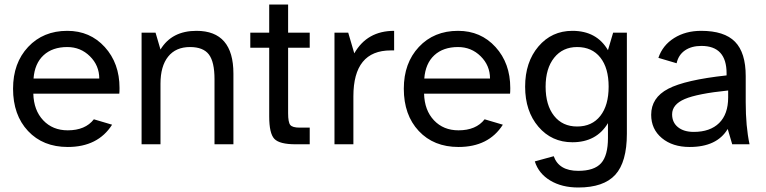

<svg xmlns="http://www.w3.org/2000/svg" viewBox="-20 -641 3401 853"><path d="M421 -292Q421 -350 379.5 -391Q338 -432 279 -432Q213 -432 173.5 -395.5Q134 -359 129 -292ZM478 -87Q415 12 281 12Q171 12 104.5 -59Q38 -130 38 -247Q38 -361 105 -432.5Q172 -504 279 -504Q380 -504 445.5 -432Q511 -360 511 -250Q511 -232 510 -225H128Q130 -151 172 -106.5Q214 -62 281 -62Q359 -62 397 -111Z M824 -432Q761 -432 727 -389.5Q693 -347 693 -269V0H609V-496H671L693 -421Q743 -504 853 -504Q1017 -504 1017 -314V0H933V-289Q933 -366 908 -399Q883 -432 824 -432Z M1260 -138Q1260 -98 1269.5 -86Q1279 -74 1311 -74H1356V0H1293Q1222 0 1199 -24Q1176 -48 1176 -124V-429H1092V-496H1176V-621H1260V-496H1356V-429H1260Z M1466 0V-496H1527L1554 -404Q1611 -504 1731 -504V-417H1716Q1550 -417 1550 -213V0Z M2157 -292Q2157 -350 2115.5 -391Q2074 -432 2015 -432Q1949 -432 1909.5 -395.5Q1870 -359 1865 -292ZM2214 -87Q2151 12 2017 12Q1907 12 1840.5 -59Q1774 -130 1774 -247Q1774 -361 1841 -432.5Q1908 -504 2015 -504Q2116 -504 2181.5 -432Q2247 -360 2247 -250Q2247 -232 2246 -225H1864Q1866 -151 1908 -106.5Q1950 -62 2017 -62Q2095 -62 2133 -111Z M2404 -256Q2404 -174 2441.5 -126.5Q2479 -79 2544 -79Q2610 -79 2647 -126Q2684 -173 2684 -256Q2684 -339 2647 -385.5Q2610 -432 2544 -432Q2480 -432 2442 -384.5Q2404 -337 2404 -256ZM2765 -47Q2765 79 2713.5 135.5Q2662 192 2549 192Q2476 192 2424.5 161Q2373 130 2356 76L2440 53Q2463 118 2549 118Q2620 118 2650.5 84Q2681 50 2681 -28V-94Q2630 -9 2523 -9Q2431 -9 2372 -78Q2313 -147 2313 -256Q2313 -365 2372 -434.5Q2431 -504 2523 -504Q2631 -504 2681 -418L2704 -496H2765Z M2966 -133Q2966 -97 2992 -76Q3018 -55 3062 -55Q3135 -55 3175 -94.5Q3215 -134 3215 -208V-239Q3078 -225 3022 -201Q2966 -177 2966 -133ZM3213 -68Q3165 12 3044 12Q2968 12 2920.5 -27.5Q2873 -67 2873 -131Q2873 -207 2948.5 -246.5Q3024 -286 3208 -306V-315Q3208 -437 3096 -437Q3052 -437 3023 -417Q2994 -397 2986 -360L2905 -384Q2924 -440 2975 -472Q3026 -504 3095 -504Q3198 -504 3245.5 -455.5Q3293 -407 3293 -303V-187Q3293 -79 3310 0H3233Z"/></svg>

Font: Atkinson Hyperlegible Pro
Style: Regular
Weight: 400
Designer: Elliott Scott, Megan Eiswerth, Linus Boman, Theodore Petrosky, Jacob Perez
Foundry: Braille Institute
Version: Version 1.5.1